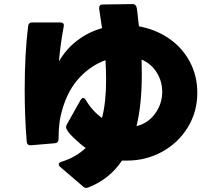

<svg xmlns="http://www.w3.org/2000/svg" viewBox="-20 -833 1040 941"><path d="M128 -121Q113 -121 111 -138Q101 -262 101 -391Q101 -572 118 -706Q120 -723 138 -723H275Q297 -723 292 -702Q275 -609 269 -532Q304 -593 358.5 -634.5Q413 -676 480 -695L466 -790V-794Q466 -811 484 -811L630 -813Q648 -813 651 -790L661 -704Q743 -689 808 -644.5Q873 -600 910 -531Q947 -462 947 -378Q947 -285 900.5 -209Q854 -133 775 -89.5Q696 -46 603 -46H578Q516 46 412 86L403 88Q394 88 387 81L275 -15Q268 -21 268 -28Q268 -36 281 -40Q352 -62 400 -108Q376 -124 340 -158.5Q304 -193 304 -210Q304 -216 307 -222L375 -343Q382 -353 387 -353Q395 -353 401 -342Q433 -288 480 -255Q500 -332 500 -440Q500 -487 497 -538Q427 -513 371 -454Q315 -395 287 -302Q276 -266 271.5 -232Q267 -198 267 -151Q267 -133 249 -131L131 -121ZM775 -383Q775 -435 748 -478Q721 -521 674 -541L675 -469Q675 -319 649 -215Q705 -228 740 -276Q775 -324 775 -383Z"/></svg>

Font: LINE Seed JP_TTF ExtraBold
Style: Regular
Weight: 800
Designer: LY Corporation & Fontrix & Fontworks
Version: Version 1.015